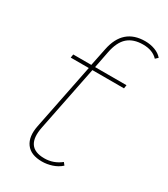

<svg xmlns="http://www.w3.org/2000/svg" viewBox="-185 -831 807 921"><g transform="rotate(30 218.5 -371.0)"><path d="M200 3Q138 3 111.5 -33.5Q85 -70 98 -134L171 -498H71L74 -517H174L194 -615Q220 -745 342 -745Q371 -745 396.5 -735.5Q422 -726 437 -708L423 -695Q394 -726 341 -726Q288 -726 256.5 -698.5Q225 -671 213 -609L195 -517H369L366 -498H191L119 -139Q94 -16 202 -16Q253 -16 293 -48L304 -34Q283 -15 255 -6Q227 3 200 3Z"/></g></svg>

Font: Montserrat Thin
Style: Italic
Weight: 100
Italic angle: -11.3°
Designer: Julieta Ulanovsky
Foundry: Julieta Ulanovsky
Version: Version 9.000; ttfautohint (v1.8.4.7-5d5b)